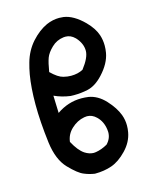

<svg xmlns="http://www.w3.org/2000/svg" viewBox="-114 -833 728 910"><g transform="rotate(-15 250.0 -378.5)"><path d="M146 -322.8Q202.1 -361.8 267.6 -361.8Q284.2 -361.8 301.8 -359.4Q346.7 -352.1 383.3 -312.5Q419.9 -272.9 434.1 -234.4Q443.4 -209 443.4 -181.6Q443.4 -165.5 440.4 -148.9Q432.1 -102.5 395.5 -64.5Q358.9 -26.4 321.3 -13.2Q283.7 0 238.3 0H237.8Q210.9 -3.9 186.5 -14.2Q159.7 -24.4 117.2 -68.6Q74.7 -112.8 63.5 -199.2Q50.3 -305.7 50.3 -389.6Q50.3 -472.2 61 -534.7Q65.9 -562.5 73.7 -589.8Q88.9 -644.5 125 -685.1Q161.1 -725.1 201.7 -743.7Q232.9 -757.3 264.6 -757.3Q274.9 -757.3 285.6 -755.9Q334 -749 384.3 -698.7Q419.4 -663.1 431.2 -627.4Q439.5 -602.1 439.5 -574.7Q439.5 -557.6 436.5 -540Q427.7 -489.7 382.3 -440.9Q345.7 -401.4 306.6 -392.6Q273.4 -385.3 238.3 -385.3Q226.6 -385.3 221.7 -385.7Q180.2 -391.1 143.1 -408.2Q144.5 -362.3 146 -322.8ZM258.3 -96.7Q263.7 -96.7 268.6 -97.7Q296.9 -102.1 326.2 -118.7Q349.6 -142.6 349.6 -173.8Q349.6 -180.2 348.6 -186.5Q343.3 -227.5 316.9 -252.9Q296.4 -272.9 271 -272.9Q264.6 -272.9 257.8 -271.5Q222.2 -265.1 193.8 -238.3Q166.5 -212.9 162.1 -176.3Q187.5 -128.9 214.8 -110.8Q236.8 -96.7 258.3 -96.7ZM249 -477.5Q283.2 -477.5 308.1 -491.2Q346.7 -541 346.7 -574.2Q346.7 -592.3 339.4 -609.1Q332 -626 319.3 -640.1L315.9 -643.6Q295.9 -663.6 270.5 -663.6Q266.1 -663.6 261.2 -663.1Q226.1 -658.7 201.7 -634.8Q176.8 -610.8 168.5 -588.6Q160.2 -566.4 152.8 -521.5Q186.5 -488.3 211.9 -482.4Q231 -477.5 249 -477.5Z"/></g></svg>

Font: Bakudai
Style: Bold
Weight: 700
Version: Version 1.48